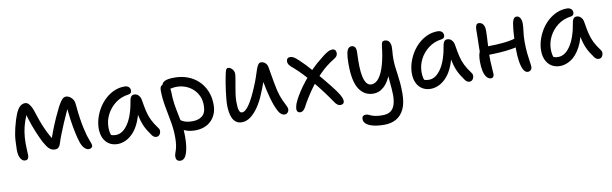

<svg xmlns="http://www.w3.org/2000/svg" viewBox="-48 -1006 5627 1764"><g transform="rotate(-10 2765.5 -123.5)"><path d="M120 11Q96 11 78.5 -17Q61 -45 61 -101Q61 -128 64 -183.5Q67 -239 83 -303Q102 -379 120.5 -423.5Q139 -468 160.5 -488Q182 -508 209 -508Q229 -508 244 -491.5Q259 -475 269.5 -451.5Q280 -428 286 -407Q297 -373 311 -333Q325 -293 343 -252.5Q361 -212 381 -176Q401 -140 422 -115L383 -107Q401 -164 423 -221Q445 -278 468.5 -330Q492 -382 513 -423Q536 -466 553 -484Q570 -502 590 -502Q602 -502 614 -496.5Q626 -491 634 -484Q647 -473 656.5 -457Q666 -441 668 -409Q674 -337 683 -279.5Q692 -222 701 -183Q717 -111 733.5 -70.5Q750 -30 750 -20Q750 -7 740.5 1.5Q731 10 715 10Q692 10 671.5 -13Q651 -36 640 -72Q628 -109 616 -165Q604 -221 594.5 -289.5Q585 -358 581 -431L609 -438Q591 -403 570.5 -358.5Q550 -314 529.5 -266Q509 -218 490.5 -171Q472 -124 459 -82Q453 -63 440.5 -52Q428 -41 409 -41Q385 -41 367 -52.5Q349 -64 335 -84.5Q321 -105 307 -130Q300 -144 288 -169.5Q276 -195 262.5 -227Q249 -259 236 -295Q223 -331 212 -366.5Q201 -402 194 -433L223 -441Q199 -392 183 -345Q167 -298 159 -248.5Q151 -199 151 -142Q151 -103 153 -74Q155 -45 155 -30Q155 -13 147 -1Q139 11 120 11Z M984 10Q939 10 905.5 -11Q872 -32 854 -70Q836 -108 836 -159Q836 -207 851 -256Q866 -305 893 -349Q920 -393 957.5 -427Q995 -461 1040 -480.5Q1085 -500 1136 -500Q1159 -500 1174 -488Q1189 -476 1189 -452Q1189 -440 1181.5 -431.5Q1174 -423 1159 -421Q1089 -412 1036.5 -372Q984 -332 955 -275Q926 -218 926 -156Q926 -127 931 -103.5Q936 -80 953 -43L901 -112Q924 -89 939.5 -82Q955 -75 982 -75Q1046 -75 1096.5 -151Q1147 -227 1170 -372Q1174 -391 1184 -401.5Q1194 -412 1211 -412Q1235 -412 1252 -393.5Q1269 -375 1273 -345Q1282 -287 1292.5 -241.5Q1303 -196 1323 -155.5Q1343 -115 1377 -70Q1386 -60 1387 -47Q1388 -34 1383.5 -21.5Q1379 -9 1369.5 -1Q1360 7 1347 7Q1333 7 1324 1Q1315 -5 1307 -14Q1288 -41 1271 -67.5Q1254 -94 1240 -128.5Q1226 -163 1216 -210.5Q1206 -258 1202 -323L1235 -324Q1221 -232 1195 -167.5Q1169 -103 1134 -64.5Q1099 -26 1060.5 -8Q1022 10 984 10Z M1708 10Q1659 10 1621 -4Q1583 -18 1560.5 -39.5Q1538 -61 1538 -86Q1538 -98 1544 -107Q1550 -116 1564 -116Q1574 -116 1583 -110Q1592 -104 1605 -96.5Q1618 -89 1639.5 -83Q1661 -77 1698 -77Q1754 -77 1789 -105.5Q1824 -134 1824 -203Q1824 -251 1807 -289.5Q1790 -328 1759.5 -356Q1729 -384 1690 -399Q1651 -414 1606 -414Q1583 -414 1561 -409Q1539 -404 1523 -404Q1511 -404 1501.5 -409.5Q1492 -415 1487 -425Q1482 -435 1482 -445Q1482 -472 1510 -486.5Q1538 -501 1602 -501Q1668 -501 1724.5 -480Q1781 -459 1823.5 -418.5Q1866 -378 1890 -321Q1914 -264 1914 -193Q1914 -147 1899 -109.5Q1884 -72 1856.5 -45Q1829 -18 1791 -4Q1753 10 1708 10ZM1526 261Q1514 261 1504 256.5Q1494 252 1489 242Q1484 232 1484 217Q1484 202 1488.5 189Q1493 176 1499 158Q1505 140 1509.5 112Q1514 84 1514 40Q1514 -33 1500.5 -106Q1487 -179 1473 -254.5Q1459 -330 1458 -406Q1458 -431 1467.5 -443.5Q1477 -456 1495 -456Q1511 -456 1523.5 -445.5Q1536 -435 1543.5 -417.5Q1551 -400 1551 -379Q1551 -319 1559 -265.5Q1567 -212 1578 -161Q1589 -110 1597 -59Q1605 -8 1605 46Q1605 95 1600 135Q1595 175 1585.5 203Q1576 231 1561 246Q1546 261 1526 261Z M2143 11Q2110 11 2088.5 -5Q2067 -21 2055.5 -47.5Q2044 -74 2039.5 -105.5Q2035 -137 2035 -167Q2035 -193 2038.5 -229Q2042 -265 2047 -304Q2052 -343 2058 -377Q2064 -411 2068 -430Q2074 -465 2081 -484Q2088 -503 2102 -503Q2116 -503 2128.5 -494Q2141 -485 2149.5 -471Q2158 -457 2158 -440Q2158 -424 2153 -394Q2148 -364 2141 -327Q2134 -290 2129 -252.5Q2124 -215 2124 -185Q2124 -160 2126 -135Q2128 -110 2136 -94Q2144 -78 2159 -78Q2191 -78 2229 -135Q2267 -192 2308 -292Q2327 -336 2339.5 -374Q2352 -412 2361.5 -440.5Q2371 -469 2382 -485Q2393 -501 2408 -501Q2431 -501 2449 -485Q2467 -469 2471 -440Q2476 -411 2482.5 -373Q2489 -335 2496 -295.5Q2503 -256 2511 -222Q2526 -164 2542.5 -127.5Q2559 -91 2570.5 -69.5Q2582 -48 2582 -34Q2582 -22 2576.5 -12Q2571 -2 2562 3.5Q2553 9 2542 9Q2508 9 2483 -37Q2458 -83 2436 -160Q2426 -196 2416.5 -237Q2407 -278 2400 -319Q2393 -360 2389 -395H2423Q2413 -359 2398.5 -315.5Q2384 -272 2357 -210Q2333 -150 2299 -99.5Q2265 -49 2225.5 -19Q2186 11 2143 11Z M2688 14Q2676 14 2667 8Q2658 2 2655.5 -11Q2653 -24 2658 -45Q2662 -67 2679.5 -102Q2697 -137 2724.5 -179Q2752 -221 2788.5 -266.5Q2825 -312 2868.5 -357Q2912 -402 2962 -440Q2994 -467 3015 -480.5Q3036 -494 3050 -498.5Q3064 -503 3076 -503Q3091 -503 3100.5 -493Q3110 -483 3110 -464Q3110 -449 3102 -437Q3094 -425 3075 -414Q3003 -371 2940.5 -308Q2878 -245 2826.5 -171.5Q2775 -98 2735 -22Q2724 -3 2712 5.5Q2700 14 2688 14ZM3062 12Q3047 12 3034 3Q3021 -6 3004 -32Q2973 -78 2934.5 -129.5Q2896 -181 2854.5 -230.5Q2813 -280 2773 -322.5Q2733 -365 2698 -395Q2673 -415 2660 -431Q2647 -447 2647 -467Q2647 -476 2650.5 -484.5Q2654 -493 2661 -497.5Q2668 -502 2680 -502Q2700 -502 2716 -492Q2732 -482 2761 -455Q2782 -436 2811.5 -405Q2841 -374 2874.5 -335Q2908 -296 2941 -256.5Q2974 -217 3002.5 -181Q3031 -145 3050 -119Q3079 -77 3088 -55.5Q3097 -34 3097 -20Q3097 -5 3088 3.5Q3079 12 3062 12Z M3429 261Q3369 261 3326 250.5Q3283 240 3260.5 221Q3238 202 3238 175Q3238 140 3275 140Q3288 140 3298.5 145Q3309 150 3323.5 156Q3338 162 3362.5 167Q3387 172 3426 172Q3475 172 3502.5 151.5Q3530 131 3541.5 93Q3553 55 3553 5Q3553 -24 3550.5 -52Q3548 -80 3545 -112Q3542 -144 3539 -186.5Q3536 -229 3535 -287L3569 -258Q3551 -189 3527.5 -145.5Q3504 -102 3477.5 -78.5Q3451 -55 3426 -46.5Q3401 -38 3379 -38Q3295 -38 3247 -110.5Q3199 -183 3199 -343Q3199 -410 3206 -444Q3213 -478 3225.5 -490Q3238 -502 3253 -502Q3276 -502 3287 -485Q3298 -468 3295 -424Q3292 -361 3293.5 -306Q3295 -251 3304 -210.5Q3313 -170 3330 -147.5Q3347 -125 3374 -125Q3416 -125 3447.5 -168.5Q3479 -212 3499.5 -286.5Q3520 -361 3530 -454Q3533 -482 3540.5 -491.5Q3548 -501 3566 -501Q3580 -501 3593.5 -492Q3607 -483 3614 -460.5Q3621 -438 3617 -400Q3612 -349 3613 -311Q3614 -273 3618 -239.5Q3622 -206 3627 -171.5Q3632 -137 3636 -95Q3640 -53 3640 5Q3640 95 3613 151.5Q3586 208 3538.5 234.5Q3491 261 3429 261Z M3905 10Q3860 10 3826.5 -11Q3793 -32 3775 -70Q3757 -108 3757 -159Q3757 -207 3772 -256Q3787 -305 3814 -349Q3841 -393 3878.5 -427Q3916 -461 3961 -480.5Q4006 -500 4057 -500Q4080 -500 4095 -488Q4110 -476 4110 -452Q4110 -440 4102.5 -431.5Q4095 -423 4080 -421Q4010 -412 3957.5 -372Q3905 -332 3876 -275Q3847 -218 3847 -156Q3847 -127 3852 -103.5Q3857 -80 3874 -43L3822 -112Q3845 -89 3860.5 -82Q3876 -75 3903 -75Q3967 -75 4017.5 -151Q4068 -227 4091 -372Q4095 -391 4105 -401.5Q4115 -412 4132 -412Q4156 -412 4173 -393.5Q4190 -375 4194 -345Q4203 -287 4213.5 -241.5Q4224 -196 4244 -155.5Q4264 -115 4298 -70Q4307 -60 4308 -47Q4309 -34 4304.5 -21.5Q4300 -9 4290.5 -1Q4281 7 4268 7Q4254 7 4245 1Q4236 -5 4228 -14Q4209 -41 4192 -67.5Q4175 -94 4161 -128.5Q4147 -163 4137 -210.5Q4127 -258 4123 -323L4156 -324Q4142 -232 4116 -167.5Q4090 -103 4055 -64.5Q4020 -26 3981.5 -8Q3943 10 3905 10Z M4468 11Q4444 11 4426.5 -10Q4409 -31 4400.5 -68.5Q4392 -106 4392 -157Q4392 -192 4396.5 -216Q4401 -240 4409.5 -254.5Q4418 -269 4430 -275Q4440 -281 4455.5 -282.5Q4471 -284 4493 -284Q4566 -284 4639.5 -291.5Q4713 -299 4777 -321L4809 -252Q4761 -232 4701 -222Q4641 -212 4578.5 -208.5Q4516 -205 4458 -205L4406 -214Q4406 -254 4407 -296.5Q4408 -339 4409 -380Q4410 -421 4410 -455Q4410 -478 4417.5 -493Q4425 -508 4441 -508Q4466 -508 4481.5 -488.5Q4497 -469 4497 -427Q4497 -405 4495.5 -374Q4494 -343 4492 -309Q4490 -275 4488.5 -244.5Q4487 -214 4487 -194Q4487 -136 4491 -90.5Q4495 -45 4495 -22Q4495 -8 4487.5 1.5Q4480 11 4468 11ZM4810 11Q4786 11 4770 -18Q4754 -47 4746 -97.5Q4738 -148 4738 -209Q4738 -305 4742.5 -361.5Q4747 -418 4753 -451Q4756 -473 4766 -490Q4776 -507 4794 -507Q4816 -507 4828 -486.5Q4840 -466 4840 -437Q4840 -401 4834 -359Q4828 -317 4828 -268Q4828 -208 4833 -159.5Q4838 -111 4843.5 -78Q4849 -45 4849 -29Q4849 -11 4838 0Q4827 11 4810 11Z M5111 10Q5066 10 5032.5 -11Q4999 -32 4981 -70Q4963 -108 4963 -159Q4963 -207 4978 -256Q4993 -305 5020 -349Q5047 -393 5084.5 -427Q5122 -461 5167 -480.5Q5212 -500 5263 -500Q5286 -500 5301 -488Q5316 -476 5316 -452Q5316 -440 5308.5 -431.5Q5301 -423 5286 -421Q5216 -412 5163.5 -372Q5111 -332 5082 -275Q5053 -218 5053 -156Q5053 -127 5058 -103.5Q5063 -80 5080 -43L5028 -112Q5051 -89 5066.5 -82Q5082 -75 5109 -75Q5173 -75 5223.5 -151Q5274 -227 5297 -372Q5301 -391 5311 -401.5Q5321 -412 5338 -412Q5362 -412 5379 -393.5Q5396 -375 5400 -345Q5409 -287 5419.5 -241.5Q5430 -196 5450 -155.5Q5470 -115 5504 -70Q5513 -60 5514 -47Q5515 -34 5510.5 -21.5Q5506 -9 5496.5 -1Q5487 7 5474 7Q5460 7 5451 1Q5442 -5 5434 -14Q5415 -41 5398 -67.5Q5381 -94 5367 -128.5Q5353 -163 5343 -210.5Q5333 -258 5329 -323L5362 -324Q5344 -201 5304 -127.5Q5264 -54 5213 -22Q5162 10 5111 10Z"/></g></svg>

Font: Shantell Sans Light
Style: Regular
Weight: 400
Version: Version 1.011;[c5ecc13dd]